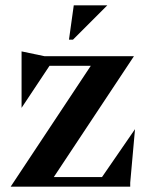

<svg xmlns="http://www.w3.org/2000/svg" viewBox="-20 -701 547 721"><path d="M239 -552 257 -681H383L254 -552ZM363 -36 487 -216 469 -15V0H20L321 -454H166L61 -296V-508L147 -490H483L182 -36Z"/></svg>

Font: Bluu Next Cyrillic
Style: Bold
Weight: 700
Designer: Igor Stepanchenko
Foundry: Igor Stepanchenko
Version: Version 1.000